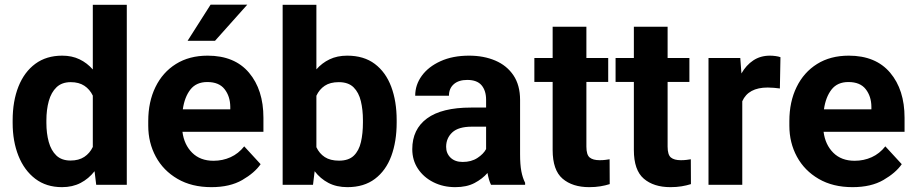

<svg xmlns="http://www.w3.org/2000/svg" viewBox="-20 -770 3814 800"><path d="M32.7 -257.8V-268.1Q32.7 -348.6 56.9 -409.4Q81.1 -470.2 127.2 -504.2Q173.3 -538.1 239.3 -538.1Q279.8 -538.1 311.3 -522.9Q342.8 -507.8 366.7 -480.5V-750H508.3V0H380.9L374 -56.6Q349.6 -25.4 315.9 -7.8Q282.2 9.8 238.3 9.8Q172.9 9.8 127 -25.1Q81.1 -60.1 56.9 -120.6Q32.7 -181.2 32.7 -257.8ZM173.3 -268.1V-257.8Q173.3 -214.4 183.1 -178.7Q192.9 -143.1 214.8 -122.1Q236.8 -101.1 273.9 -101.1Q308.1 -101.1 331.1 -116.2Q354 -131.3 366.7 -157.7V-371.6Q354 -397.9 331.3 -412.8Q308.6 -427.7 274.9 -427.7Q237.8 -427.7 215.6 -406.5Q193.4 -385.3 183.3 -349.1Q173.3 -313 173.3 -268.1Z M860.8 9.8Q778.8 9.8 719.7 -24.7Q660.6 -59.1 629.2 -117.2Q597.7 -175.3 597.7 -246.1V-265.6Q597.7 -345.7 627.7 -407.2Q657.7 -468.8 713.1 -503.4Q768.6 -538.1 845.2 -538.1Q957.5 -538.1 1017.6 -467Q1077.6 -396 1077.6 -279.3V-220.7H740.2Q747.1 -167 780.8 -133.5Q814.5 -100.1 869.6 -100.1Q907.7 -100.1 940.7 -115Q973.6 -129.9 997.6 -160.2L1065.9 -85.9Q1041 -49.8 989.5 -20Q938 9.8 860.8 9.8ZM843.8 -428.2Q797.9 -428.2 773.4 -397Q749 -365.7 741.7 -314.5H939.5V-325.2Q939 -368.7 915.8 -398.4Q892.6 -428.2 843.8 -428.2ZM761.7 -600.1 857.4 -750.5H1010.3L876 -600.1Z M1632.8 -269.5V-259.3Q1632.8 -180.7 1610.4 -119.9Q1587.9 -59.1 1542.2 -24.7Q1496.6 9.8 1427.7 9.8Q1382.3 9.8 1348.6 -7.8Q1314.9 -25.4 1291 -56.6L1284.2 0H1157.7V-750H1298.3V-481Q1321.8 -507.8 1353.5 -522.9Q1385.3 -538.1 1426.8 -538.1Q1496.1 -538.1 1541.7 -503.7Q1587.4 -469.2 1610.1 -408.7Q1632.8 -348.1 1632.8 -269.5ZM1492.2 -259.3V-269.5Q1492.2 -312.5 1483.6 -348.4Q1475.1 -384.3 1453.4 -406Q1431.6 -427.7 1391.6 -427.7Q1355.5 -427.7 1333 -412.6Q1310.5 -397.5 1298.3 -371.1V-156.7Q1310.5 -130.4 1333.3 -115.5Q1356 -100.6 1392.6 -100.6Q1432.6 -100.6 1454.1 -121.3Q1475.6 -142.1 1483.9 -178Q1492.2 -213.9 1492.2 -259.3Z M2025.9 0Q2016.6 -19 2011.2 -49.3Q1990.2 -24.9 1957.5 -7.6Q1924.8 9.8 1877 9.8Q1826.7 9.8 1785.9 -10.7Q1745.1 -31.2 1721.4 -66.9Q1697.8 -102.5 1697.8 -148.4Q1697.8 -231.4 1759.3 -276.6Q1820.8 -321.8 1942.4 -321.8H2005.4V-354.5Q2005.4 -392.1 1986.6 -414.6Q1967.8 -437 1926.8 -437Q1891.1 -437 1870.8 -419.2Q1850.6 -401.4 1850.6 -371.1H1710Q1710 -416.5 1737.5 -454.3Q1765.1 -492.2 1815.7 -515.1Q1866.2 -538.1 1934.6 -538.1Q1995.6 -538.1 2043.7 -517.6Q2091.8 -497.1 2119.4 -456.1Q2147 -415 2147 -353.5V-127.4Q2147 -84 2152.3 -56.2Q2157.7 -28.3 2168 -8.3V0ZM1907.7 -95.2Q1943.8 -95.2 1969.2 -111.8Q1994.6 -128.4 2005.4 -148.9V-242.2H1946.3Q1890.1 -242.2 1864.5 -218.3Q1838.9 -194.3 1838.9 -158.2Q1838.9 -130.9 1857.4 -113Q1876 -95.2 1907.7 -95.2Z M2514.2 -528.3V-428.7H2423.3V-159.2Q2423.3 -125 2437 -113.8Q2450.7 -102.5 2478.5 -102.5Q2491.7 -102.5 2502 -103.8Q2512.2 -105 2520 -106.4L2520.5 -2.9Q2502.4 2.9 2481.4 6.3Q2460.4 9.8 2435.1 9.8Q2365.2 9.8 2324 -25.6Q2282.7 -61 2282.7 -145V-428.7H2206.5V-528.3H2282.7V-658.7H2423.3V-528.3Z M2852.5 -528.3V-428.7H2761.7V-159.2Q2761.7 -125 2775.4 -113.8Q2789.1 -102.5 2816.9 -102.5Q2830.1 -102.5 2840.3 -103.8Q2850.6 -105 2858.4 -106.4L2858.9 -2.9Q2840.8 2.9 2819.8 6.3Q2798.8 9.8 2773.4 9.8Q2703.6 9.8 2662.4 -25.6Q2621.1 -61 2621.1 -145V-428.7H2544.9V-528.3H2621.1V-658.7H2761.7V-528.3Z M3231.9 -531.7 3229.5 -401.4Q3219.2 -402.8 3204.8 -404.1Q3190.4 -405.3 3178.7 -405.3Q3098.1 -405.3 3072.8 -348.1V0H2932.1V-528.3H3064.5L3069.3 -463.9Q3088.9 -498.5 3118.7 -518.3Q3148.4 -538.1 3188 -538.1Q3199.2 -538.1 3211.7 -536.4Q3224.1 -534.7 3231.9 -531.7Z M3532.2 9.8Q3450.2 9.8 3391.1 -24.7Q3332 -59.1 3300.5 -117.2Q3269 -175.3 3269 -246.1V-265.6Q3269 -345.7 3299.1 -407.2Q3329.1 -468.8 3384.5 -503.4Q3439.9 -538.1 3516.6 -538.1Q3628.9 -538.1 3689 -467Q3749 -396 3749 -279.3V-220.7H3411.6Q3418.5 -167 3452.1 -133.5Q3485.8 -100.1 3541 -100.1Q3579.1 -100.1 3612.1 -115Q3645 -129.9 3668.9 -160.2L3737.3 -85.9Q3712.4 -49.8 3660.9 -20Q3609.4 9.8 3532.2 9.8ZM3515.1 -428.2Q3469.2 -428.2 3444.8 -397Q3420.4 -365.7 3413.1 -314.5H3610.8V-325.2Q3610.4 -368.7 3587.2 -398.4Q3564 -428.2 3515.1 -428.2Z"/></svg>

Font: Vazirmatn UI
Style: Bold
Weight: 700
Designer: Saber Rastikerdar
Foundry: Saber Rastikerdar
Version: Version 33.003